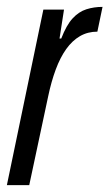

<svg xmlns="http://www.w3.org/2000/svg" viewBox="-24 -538 318 558"><path d="M-4 0 102 -510H162L149 -426H154Q169 -465 187 -484.5Q205 -504 227 -511Q249 -518 274 -518L259 -446Q231 -446 208.5 -433Q186 -420 168.5 -395.5Q151 -371 138 -336Q125 -301 116 -258L61 0Z"/></svg>

Font: Saira UltraCondensed Medium
Style: Italic
Weight: 500
Width: 1
Italic angle: -12°
Designer: Hector Gatti with collaboration of the Omnibus-Type team
Foundry: Omnibus-Type
Version: Version 1.101